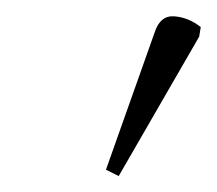

<svg xmlns="http://www.w3.org/2000/svg" viewBox="-20 -826 272 241"><path d="M129 -605 113 -613 174 -785Q181 -807 199 -805.5Q217 -804 232 -792L230 -780Z"/></svg>

Font: Noto Serif SemiCondensed ExtraLight
Style: Italic
Weight: 200
Width: 4
Italic angle: -12°
Designer: Monotype Design Team
Foundry: Monotype Imaging Inc.
Version: Version 2.013